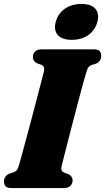

<svg xmlns="http://www.w3.org/2000/svg" viewBox="-20 -949 531 969"><path d="M290.5 -108.5Q285 -86 303.5 -78L324.5 -70.5Q346.5 -59 346.5 -39.5Q346.5 -22 335.2 -11Q324 0 302.5 0H37Q15 0 7.5 -9.5Q0 -19 0 -33.5Q0 -48 8 -58Q16 -68 27 -72.5L50 -80Q60 -84 65.2 -90.8Q70.5 -97.5 75.5 -114.5Q81 -133.5 91.2 -170.8Q101.5 -208 114.2 -255.5Q127 -303 140.5 -353.8Q154 -404.5 166.2 -451.8Q178.5 -499 188 -535.5Q197.5 -572 202 -590.5Q207 -614 188.5 -622L167 -629.5Q146 -640.5 146 -660.5Q146 -678 157.2 -689Q168.5 -700 189.5 -700H454Q476 -700 483.5 -690.5Q491 -681 491 -666.5Q491 -652 483 -642Q475 -632 464 -627.5L441 -620.5Q431 -616 426.2 -609.5Q421.5 -603 416 -585.5Q410 -566.5 399.2 -527.5Q388.5 -488.5 375.2 -438Q362 -387.5 348.2 -334.5Q334.5 -281.5 322.2 -234Q310 -186.5 301.5 -152.8Q293 -119 290.5 -108.5ZM342.5 -748Q293.5 -748 271.8 -772.2Q250 -796.5 261.5 -839Q272.5 -880.5 307 -904.8Q341.5 -929 390.5 -929Q440 -929 461.2 -904.8Q482.5 -880.5 471.5 -839Q460.5 -797 426.2 -772.5Q392 -748 342.5 -748Z"/></svg>

Font: Fraunces 72pt Soft Black
Style: Italic
Weight: 900
Italic angle: -16°
Version: Version 1.000;[b76b70a41]